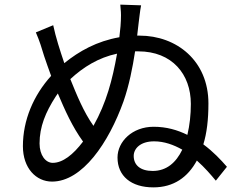

<svg xmlns="http://www.w3.org/2000/svg" viewBox="-20 -800 1040 830"><path d="M583 -646H573L579 -698C582 -719 585 -753 590 -777L500 -780C503 -751 503 -739 503 -734C503 -703 500 -670 496 -639C399 -622 322 -579 258 -527C239 -583 221 -639 210 -691L135 -660C152 -621 160 -593 171 -557C179 -532 190 -503 201 -472C125 -388 79 -281 79 -168C79 -73 136 -15 205 -15C336 -15 450 -183 514 -362C538 -431 553 -506 564 -578H578C724 -578 805 -479 805 -351C805 -304 800 -259 790 -217C747 -238 700 -252 644 -252C552 -252 488 -188 488 -119C488 -39 547 10 643 10C731 10 792 -34 831 -106C866 -75 892 -44 913 -19L961 -79C934 -110 902 -144 859 -176C874 -224 881 -283 881 -353C881 -537 744 -646 583 -646ZM384 -256C341 -317 312 -389 284 -458C340 -510 406 -551 486 -568C466 -455 440 -356 384 -256ZM221 -383 230 -396C261 -323 292 -253 339 -188C296 -131 251 -96 208 -96C177 -96 151 -129 151 -180C151 -252 177 -315 221 -383ZM640 -61C587 -61 558 -86 558 -126C558 -157 586 -189 646 -189C690 -189 731 -174 768 -153C741 -97 700 -61 640 -61Z"/></svg>

Font: Spoqa Han Sans Neo
Style: Regular
Weight: 400
Designer: [Spoqa Han Sans Neo] Dong-huui Kim ___ Younghwa Kang ___ Yujin Lee ___ [Noto Sans] Ryoko NISHIZUKA ____ (kana & ideograp
Foundry: Spoqa (http://www.spoqa-han-sans.com)
Version: Version 1.100;hotconv 1.0.109;makeotfexe 2.5.65596